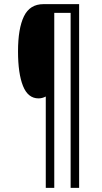

<svg xmlns="http://www.w3.org/2000/svg" viewBox="-20 -780 492 927"><path d="M362 127H321V-718H242V127H201V-314Q184 -305 166 -305Q115 -305 91 -365Q67 -425 67 -532Q67 -642 95.5 -701Q124 -760 190 -760H362Z"/></svg>

Font: Noto Sans Gurmukhi ExtraCondensed Light
Style: Regular
Weight: 300
Width: 2
Designer: Jelle Bosma - Monotype Design Team
Foundry: Monotype Imaging Inc.
Version: Version 2.004; ttfautohint (v1.8.4.7-5d5b)